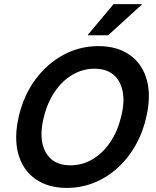

<svg xmlns="http://www.w3.org/2000/svg" viewBox="-20 -911 765 941"><path d="M307.5 10Q215 10 152.9 -34.2Q90.8 -78.3 69.2 -158.3Q47.5 -238.3 73.3 -345.8Q98.3 -448.3 155.8 -524.6Q213.3 -600.8 292.5 -642.9Q371.7 -685 461.7 -685Q555 -685 616.7 -641.2Q678.3 -597.5 700 -517.5Q721.7 -437.5 695 -329.2Q670 -226.7 612.5 -150Q555 -73.3 476.2 -31.7Q397.5 10 307.5 10ZM325 -100.8Q383.3 -100.8 432.9 -130Q482.5 -159.2 519.2 -212.5Q555.8 -265.8 573.3 -337.5Q591.7 -410 581.2 -462.9Q570.8 -515.8 535.8 -545Q500.8 -574.2 443.3 -574.2Q385.8 -574.2 335.8 -545Q285.8 -515.8 249.2 -462.5Q212.5 -409.2 195 -337.5Q176.7 -265.8 187.1 -212.5Q197.5 -159.2 232.5 -130Q267.5 -100.8 325 -100.8ZM410.8 -738.3 411.7 -741.7 536.7 -890.8H675L674.2 -887.5L510 -738.3Z"/></svg>

Font: Funnel Sans SemiBold
Style: Italic
Weight: 600
Italic angle: -14.036°
Designer: NORD ID, Kristian Moeller
Foundry: Dicotype
Version: Version 1.000